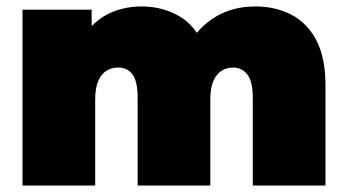

<svg xmlns="http://www.w3.org/2000/svg" viewBox="-20 -577 1080 597"><path d="M50 0V-547H265V-496Q283 -514 304 -527Q356 -557 420 -557Q492 -557 548 -520Q574 -502 592 -475Q613 -500 641 -519Q698 -557 774 -557Q836 -557 885.5 -531.5Q935 -506 963.5 -452Q992 -398 992 -312V0H766V-273Q766 -324 749 -345.5Q732 -367 705 -367Q685 -367 669 -357Q653 -347 643.5 -325.5Q634 -304 634 -267V0H408V-273Q408 -324 392 -345.5Q376 -367 347 -367Q327 -367 311 -357Q295 -347 285.5 -325.5Q276 -304 276 -267V0Z"/></svg>

Font: Montserrat Thin Black
Style: Regular
Weight: 900
Version: Version 9.000